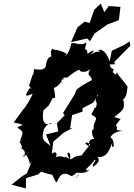

<svg xmlns="http://www.w3.org/2000/svg" viewBox="-20 -993 756 1084"><path d="M628 -630 626 -644 716 -735 712 -759 680 -739 611 -706 599 -646C574 -723 536 -715 536 -708C572 -687 539 -722 486 -680C523 -714 511 -716 474 -689C473 -737 448 -684 469 -754C431 -729 422 -758 428 -742C406 -750 388 -753 383 -747C367 -676 335 -666 357 -689C304 -719 292 -706 275 -717C263 -706 266 -670 276 -676C241 -672 244 -632 241 -640C241 -598 218 -596 172 -603C166 -545 162 -585 164 -569C139 -505 151 -497 129 -540C147 -494 176 -478 149 -497C93 -419 165 -471 164 -461C124 -376 88 -351 116 -382L57 -301C124 -292 129 -267 112 -289C64 -268 75 -280 104 -252C115 -235 90 -207 96 -196C80 -191 107 -185 103 -152C76 -164 147 -148 109 -103C121 -154 91 -78 127 -120C164 -66 136 -50 159 -81L131 -13L108 0L45 50L126 71L127 13L204 -11L167 -9C214 -8 193 -15 214 -23C268 -7 233 -16 271 -7C276 -15 291 40 301 36C322 -20 348 -21 384 2C416 -12 408 -32 424 -2C385 23 435 10 415 -19C472 -7 498 -46 474 -30C450 -37 485 -45 515 -92C527 -82 504 -81 503 -50C547 -78 541 -94 530 -107C586 -100 599 -152 614 -187C605 -142 639 -163 612 -212C590 -208 618 -256 675 -253C608 -265 658 -254 633 -289C631 -275 664 -335 665 -320L625 -332C685 -379 688 -380 671 -453C670 -418 687 -437 695 -465C703 -525 705 -536 700 -504C659 -562 637 -573 640 -596C640 -560 628 -575 616 -586C631 -623 610 -585 599 -629ZM428 -600C428 -582 488 -576 505 -630C456 -550 492 -582 499 -541L457 -518L436 -505L412 -487L402 -461L336 -355L345 -342L301 -297L309 -251L240 -234L266 -167C248 -191 206 -191 227 -258C226 -265 254 -305 274 -296C214 -275 220 -335 225 -369L267 -409C239 -378 267 -414 277 -439C288 -443 300 -421 283 -499C265 -491 318 -498 330 -546C273 -534 304 -540 331 -525C305 -552 351 -545 342 -541C330 -556 343 -556 360 -555C428 -613 449 -602 452 -609ZM345 -110C357 -88 325 -134 275 -92C307 -95 309 -154 272 -125L281 -193L340 -244L392 -272L376 -268L387 -343L446 -363V-382L507 -414L518 -433L540 -472C518 -461 546 -458 529 -431C573 -458 518 -468 520 -423C542 -396 496 -355 528 -411L496 -346C553 -316 500 -322 510 -256C508 -279 486 -248 512 -209C488 -209 477 -193 485 -167C445 -184 466 -200 489 -177C436 -110 436 -116 453 -118C376 -107 410 -102 374 -93C389 -139 341 -149 372 -96ZM512 -938 486 -863 458 -871 418 -839 381 -755 472 -776 488 -760 514 -804 591 -858 553 -842 651 -879 660 -954 594 -959 569 -924 549 -973Z"/></svg>

Font: Asimov Aggro
Style: CondIt
Weight: 500
Designer: Google
Version: Version 2.000980; 2014